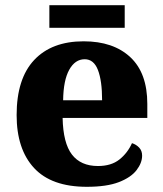

<svg xmlns="http://www.w3.org/2000/svg" viewBox="-20 -709 626 739"><path d="M314 10Q178 10 111 -62.5Q44 -135 44 -266Q44 -406 111.5 -478Q179 -550 302 -550Q416 -550 481.5 -489Q547 -428 547 -309V-255H221Q223 -158 257 -114Q291 -70 357 -70Q408 -70 439.5 -95Q471 -120 488 -158Q504 -153 515.5 -141Q527 -129 527 -110Q527 -82 505.5 -54Q484 -26 437.5 -8Q391 10 314 10ZM373 -323Q373 -398 357 -439.5Q341 -481 306 -481Q269 -481 246.5 -440.5Q224 -400 223 -323ZM170 -602V-689H460V-602Z"/></svg>

Font: Noto Serif Khmer ExtraBold
Style: Regular
Weight: 800
Version: Version 2.003